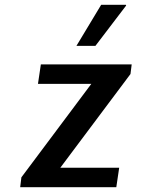

<svg xmlns="http://www.w3.org/2000/svg" viewBox="-20 -779 640 799"><path d="M64 0 69 -41 360 -430H138L150 -511H528L523 -471L231 -81H476L464 0ZM298 -588 401 -759H504L505 -756L377 -588Z"/></svg>

Font: Chivo Mono Medium Medium
Style: Italic
Weight: 500
Italic angle: -8.05°
Monospace: yes
Version: Version 1.008